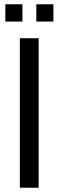

<svg xmlns="http://www.w3.org/2000/svg" viewBox="-20 -879 274 899"><path d="M73 0V-700H161V0ZM5 -778V-859H85V-778ZM150 -778V-859H230V-778Z"/></svg>

Font: Homenaje
Style: Regular
Weight: 400
Version: Version 1.002